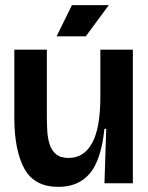

<svg xmlns="http://www.w3.org/2000/svg" viewBox="-20 -716 580 750"><path d="M208 14Q114 14 75 -57.5Q36 -129 36 -256V-522H163V-266Q163 -237 164.5 -207.5Q166 -178 173.5 -153.5Q181 -129 198.5 -114Q216 -99 248 -99Q308 -99 340 -157.5Q372 -216 372 -337V-522H499V-251V0H388L395 -213H388Q375 -90 330.5 -38Q286 14 208 14ZM315 -574H201L261 -696H405Z"/></svg>

Font: Bricolage Grotesque 48pt SemiBold
Style: Regular
Weight: 600
Designer: Mathieu Triay
Foundry: Atelier Triay
Version: Version 1.000; ttfautohint (v1.8.4.7-5d5b);gftools[0.9.32]